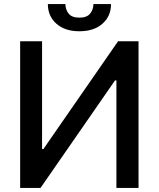

<svg xmlns="http://www.w3.org/2000/svg" viewBox="-20 -932 787 952"><path d="M79.9 -727.3H188.6V-193.2H195.3L565.3 -727.3H666.9V0H557.2V-533.4H550.4L180.8 0H79.9ZM443.2 -911.9H530.5Q530.5 -851.9 488.1 -814.5Q445.7 -777 373.6 -777Q301.8 -777 259.6 -814.5Q217.3 -851.9 217.3 -911.9H304.3Q304.3 -885.3 320.1 -864.9Q335.9 -844.5 373.6 -844.5Q410.9 -844.5 427 -864.7Q443.2 -884.9 443.2 -911.9Z"/></svg>

Font: Inter Zeller Medium
Style: Regular
Weight: 500
Designer: Rasmus Andersson; Joe Bland
Foundry: zeller
Version: Version 3.015;git-dec3a8cb1